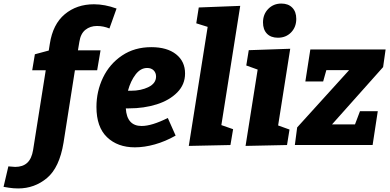

<svg xmlns="http://www.w3.org/2000/svg" viewBox="-151 -815 2189 1079"><path d="M295 -580 287 -532H414L395 -420H270L206 -13Q183 127 113 185.5Q43 244 -49 244Q-76 244 -100.5 240Q-125 236 -131 235L-104 120Q-71 123 -66 123Q-23 123 2 100Q27 77 35 28L106 -420H30L45 -510L123 -531L129 -569Q146 -679 213 -735Q280 -791 377 -791Q438 -791 504 -767L464 -655Q430 -669 394 -669Q356 -669 329 -647.5Q302 -626 295 -580Z M574 -206H556Q562 -107 645 -107Q702 -107 792 -152L836 -53Q778 -20 719 -3.5Q660 13 607 13Q510 13 450.5 -44Q391 -101 391 -214Q391 -302 428 -379Q465 -456 535 -503Q605 -550 699 -550Q788 -550 838.5 -510Q889 -470 889 -402Q889 -340 845 -295.5Q801 -251 729.5 -228.5Q658 -206 574 -206ZM568 -305H585Q642 -305 684 -326Q726 -347 726 -385Q726 -406 712.5 -419.5Q699 -433 676 -433Q639 -433 611 -396.5Q583 -360 568 -305Z M966 -773 1199 -782 1093 -112 1159 -89 1144 0 910 5 1016 -664 952 -684Z M1247 -533 1480 -541 1412 -110 1476 -87 1462 0 1229 5 1297 -424 1233 -447ZM1327 -689Q1327 -735 1356.5 -765Q1386 -795 1430 -795Q1469 -795 1491.5 -772Q1514 -749 1514 -709Q1514 -663 1485 -633Q1456 -603 1411 -603Q1371 -603 1349 -626Q1327 -649 1327 -689Z M2016 -537 2002 -438 1715 -116H1844L1872 -190H1972L1943 0H1506L1519 -99L1811 -421H1683L1665 -357H1565L1593 -537Z"/></svg>

Font: Bitter Pro ExtraBold
Style: Italic
Weight: 800
Italic angle: -9°
Designer: Sol Matas, and Bitter project Authors
Foundry: Sol Matas
Version: Version 1.010